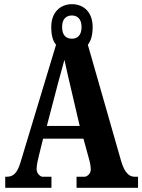

<svg xmlns="http://www.w3.org/2000/svg" viewBox="-20 -898 680 918"><path d="M5 0H226V-53H183C174 -53 155 -67 155 -90C155 -109 162 -138 166 -154L186 -235H379L405 -140C409 -127 414 -105 414 -88C414 -64 393 -53 385 -53H346V0H640V-53H623C600 -53 577 -69 560 -125L400 -684C415 -703 423 -730 423 -769C423 -840 380 -878 324 -878C269 -878 225 -840 225 -769C225 -729 233 -701 248 -684L79 -125C62 -66 41 -53 12 -53H5ZM324 -713C295 -713 277 -730 277 -769C277 -809 298 -824 324 -824C348 -824 370 -809 370 -769C370 -728 349 -713 324 -713ZM204 -296 249 -468C259 -509 279 -576 288 -612C297 -571 311 -508 322 -463L361 -296Z"/></svg>

Font: Noto Serif Devanagari ExtraCondensed ExtraBold
Style: Regular
Weight: 800
Width: 2
Designer: Universal Thirst, Indian Type Foundry and the Monotype Design Team
Foundry: Monotype Imaging Inc.
Version: Version 2.004